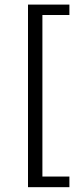

<svg xmlns="http://www.w3.org/2000/svg" viewBox="-20 -754 349 820"><path d="M276.4 45.4H99.6V-734.4H276.4V-689.9H161.1V0H276.4Z"/></svg>

Font: Acari Sans
Style: Regular
Weight: 400
Designer: Alfredo Marco Pradil and Stefan Peev
Foundry: Hanken Design Co.
Version: Version 1.045;February 4, 2021;FontCreator 13.0.0.2655 64-bi